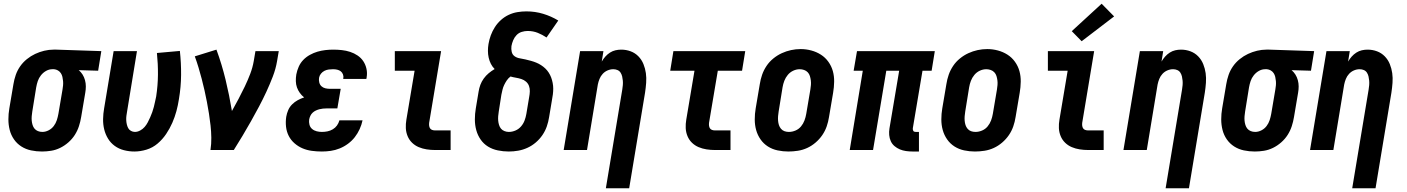

<svg xmlns="http://www.w3.org/2000/svg" viewBox="-20 -804 7540 1029"><path d="M205 8Q175 8 146.5 2Q118 -4 94.5 -19Q71 -34 55 -57Q39 -80 32 -107.5Q25 -135 25 -164.5Q25 -194 30 -223L52 -353Q56 -378 64.5 -402.5Q73 -427 88 -448.5Q103 -470 124 -487Q145 -504 168.5 -515Q192 -526 217 -532Q242 -538 267 -538Q271 -538 275 -538Q279 -538 283 -538L523 -530L506 -425L402 -428Q414 -418 422.5 -404.5Q431 -391 435.5 -374.5Q440 -358 440 -341Q440 -324 437 -307L415 -177Q411 -152 403 -127.5Q395 -103 381 -81Q367 -59 346.5 -41Q326 -23 302.5 -11.5Q279 0 254 4Q229 8 205 8ZM207 -97Q224 -97 240.5 -105.5Q257 -114 268 -128.5Q279 -143 284.5 -160Q290 -177 293 -194L315 -324Q317 -335 318 -346.5Q319 -358 318 -369.5Q317 -381 314.5 -392Q312 -403 306 -412Q300 -421 290.5 -426.5Q281 -432 270 -433H265Q264 -433 262.5 -433Q261 -433 260 -433Q243 -433 227 -424Q211 -415 199.5 -400.5Q188 -386 182.5 -369.5Q177 -353 174 -336L153 -206Q151 -194 150 -181.5Q149 -169 150 -157.5Q151 -146 154.5 -134.5Q158 -123 165 -114.5Q172 -106 183 -101.5Q194 -97 207 -97Z M700 8Q672 8 644.5 1Q617 -6 595 -22Q573 -38 559 -61Q545 -84 538.5 -110.5Q532 -137 532.5 -166Q533 -195 538 -223L589 -530H714L661 -206Q659 -195 657.5 -183.5Q656 -172 656.5 -160.5Q657 -149 659.5 -138Q662 -127 667 -117.5Q672 -108 682 -102.5Q692 -97 703 -97Q717 -97 731 -104.5Q745 -112 755 -123.5Q765 -135 772 -148.5Q779 -162 785 -175.5Q791 -189 796 -203Q801 -217 804.5 -231Q808 -245 811 -259Q814 -273 817 -287Q826 -346 826.5 -404Q827 -462 821 -520L944 -531Q951 -467 950.5 -402.5Q950 -338 939 -273Q934 -240 925.5 -208.5Q917 -177 903.5 -146Q890 -115 870.5 -86Q851 -57 824.5 -34.5Q798 -12 765 -2Q732 8 700 8Z M1108 0Q1113 -33 1112.5 -66Q1112 -99 1108.5 -131Q1105 -163 1100 -194.5Q1095 -226 1089 -257.5Q1083 -289 1076 -320Q1069 -351 1061 -381.5Q1053 -412 1044 -442Q1035 -472 1024 -502L1140 -538Q1169 -459 1189 -376.5Q1209 -294 1223 -209Q1241 -241 1258.5 -274Q1276 -307 1292 -340.5Q1308 -374 1321 -408Q1334 -442 1340 -477L1349 -530H1474L1465 -477Q1458 -435 1442 -393.5Q1426 -352 1407.5 -312Q1389 -272 1368 -232.5Q1347 -193 1325 -154Q1303 -115 1280 -76.5Q1257 -38 1233 0Z M1705 8Q1678 8 1651.5 4.5Q1625 1 1601.5 -9Q1578 -19 1558.5 -36Q1539 -53 1527.5 -75.5Q1516 -98 1513 -124.5Q1510 -151 1514 -178Q1517 -196 1524.5 -213.5Q1532 -231 1545.5 -244.5Q1559 -258 1575.5 -267Q1592 -276 1610 -282Q1597 -292 1587 -306Q1577 -320 1571.5 -335.5Q1566 -351 1565.5 -369Q1565 -387 1568 -405Q1572 -426 1581 -446.5Q1590 -467 1605.5 -483Q1621 -499 1641 -510Q1661 -521 1681.5 -527Q1702 -533 1723.5 -535.5Q1745 -538 1765 -538Q1789 -538 1812 -535.5Q1835 -533 1856.5 -526Q1878 -519 1896.5 -506.5Q1915 -494 1927 -476Q1939 -458 1944 -435.5Q1949 -413 1945 -390Q1945 -387 1944.5 -385Q1944 -383 1943 -381H1819Q1819 -382 1819.5 -382.5Q1820 -383 1820 -384Q1822 -395 1818 -405.5Q1814 -416 1806 -422Q1798 -428 1787.5 -430.5Q1777 -433 1765 -433Q1754 -433 1742 -431.5Q1730 -430 1719 -424.5Q1708 -419 1700 -409Q1692 -399 1690 -387Q1688 -375 1691 -362.5Q1694 -350 1702.5 -342Q1711 -334 1723 -331Q1735 -328 1748 -328H1806L1788 -223H1731Q1721 -223 1711 -222Q1701 -221 1691.5 -218.5Q1682 -216 1672.5 -211.5Q1663 -207 1655.5 -200Q1648 -193 1643.5 -183.5Q1639 -174 1637 -164Q1635 -150 1638.5 -136Q1642 -122 1652.5 -113Q1663 -104 1677 -100.5Q1691 -97 1705 -97Q1720 -97 1735 -100Q1750 -103 1763.5 -111Q1777 -119 1786 -131.5Q1795 -144 1799 -159H1923Q1918 -135 1907.5 -112Q1897 -89 1881.5 -69Q1866 -49 1845 -33.5Q1824 -18 1800.5 -8.5Q1777 1 1753 4.5Q1729 8 1705 8Z M2312 0Q2289 0 2266.5 -3.5Q2244 -7 2224 -15.5Q2204 -24 2188.5 -39Q2173 -54 2164.5 -74.5Q2156 -95 2155 -117.5Q2154 -140 2158 -163L2202 -425H2096V-530H2344L2280 -146Q2279 -138 2280 -130Q2281 -122 2285 -116Q2289 -110 2296.5 -107.5Q2304 -105 2312 -105H2395V0Z M2707 8Q2677 8 2648 2Q2619 -4 2595.5 -18.5Q2572 -33 2556 -56Q2540 -79 2532.5 -106.5Q2525 -134 2525 -164Q2525 -194 2530 -223L2545 -313Q2548 -332 2554.5 -349.5Q2561 -367 2572.5 -383Q2584 -399 2599 -411.5Q2614 -424 2631 -434Q2619 -446 2611 -461.5Q2603 -477 2599 -495Q2595 -513 2595 -531.5Q2595 -550 2598 -568Q2602 -592 2610.5 -615Q2619 -638 2632.5 -659Q2646 -680 2665 -697Q2684 -714 2706.5 -724.5Q2729 -735 2753 -739Q2777 -743 2801 -743Q2848 -743 2891 -730Q2934 -717 2972 -694L2909 -603Q2887 -618 2862 -628Q2837 -638 2808 -638Q2792 -638 2776 -633Q2760 -628 2748.5 -616Q2737 -604 2730.5 -588.5Q2724 -573 2721 -557Q2719 -541 2722.5 -526Q2726 -511 2738 -502.5Q2750 -494 2765.5 -491.5Q2781 -489 2796 -485.5Q2811 -482 2825.5 -478Q2840 -474 2853.5 -468.5Q2867 -463 2879.5 -455Q2892 -447 2902.5 -437Q2913 -427 2921 -414.5Q2929 -402 2934 -388.5Q2939 -375 2942 -359.5Q2945 -344 2945 -329Q2945 -314 2943 -298Q2941 -282 2938 -267L2923 -177Q2919 -151 2910.5 -126.5Q2902 -102 2887 -80Q2872 -58 2851.5 -40.5Q2831 -23 2807 -12Q2783 -1 2757.5 3.5Q2732 8 2707 8ZM2707 -97Q2725 -97 2742.5 -104.5Q2760 -112 2772.5 -126.5Q2785 -141 2791.5 -158.5Q2798 -176 2801 -194L2816 -284Q2819 -299 2819.5 -314.5Q2820 -330 2815 -343.5Q2810 -357 2799 -366.5Q2788 -376 2774 -380.5Q2760 -385 2745 -387.5Q2730 -390 2716 -394Q2704 -385 2696 -373Q2688 -361 2682 -348.5Q2676 -336 2673 -323Q2670 -310 2667 -296L2653 -206Q2651 -194 2650 -181.5Q2649 -169 2650 -157.5Q2651 -146 2654.5 -134.5Q2658 -123 2665 -114.5Q2672 -106 2683.5 -101.5Q2695 -97 2707 -97Z M3227 205 3315 -324Q3317 -336 3318 -348Q3319 -360 3318 -371.5Q3317 -383 3314.5 -394Q3312 -405 3306 -414.5Q3300 -424 3289.5 -428.5Q3279 -433 3267 -433Q3251 -433 3236 -426.5Q3221 -420 3210 -408Q3199 -396 3193 -381Q3187 -366 3184 -351L3126 0H3001L3089 -530H3214L3205 -474Q3213 -488 3224 -500.5Q3235 -513 3249 -522Q3263 -531 3278.5 -534.5Q3294 -538 3309 -538Q3336 -538 3360 -529Q3384 -520 3401.5 -502Q3419 -484 3428.5 -460.5Q3438 -437 3441.5 -412Q3445 -387 3443 -360Q3441 -333 3437 -307L3352 205Z M3812 0Q3789 0 3766.5 -3.5Q3744 -7 3724 -15.5Q3704 -24 3688.5 -39Q3673 -54 3664.5 -74.5Q3656 -95 3655 -117.5Q3654 -140 3658 -163L3702 -425H3572L3589 -530H3974L3957 -425H3827L3780 -146Q3779 -138 3780 -130Q3781 -122 3785 -116Q3789 -110 3796.5 -107.5Q3804 -105 3812 -105H3895V0Z M4205 8Q4176 8 4147.5 2Q4119 -4 4095.5 -19Q4072 -34 4056 -57Q4040 -80 4032.5 -107Q4025 -134 4025 -164Q4025 -194 4030 -223L4052 -353Q4056 -379 4064.5 -403.5Q4073 -428 4088 -450.5Q4103 -473 4124.5 -490.5Q4146 -508 4170 -519Q4194 -530 4219.5 -535.5Q4245 -541 4271 -541Q4300 -541 4328 -533.5Q4356 -526 4379.5 -511Q4403 -496 4419.5 -473Q4436 -450 4443.5 -423Q4451 -396 4450.5 -366Q4450 -336 4445 -307L4423 -177Q4419 -151 4410.5 -126.5Q4402 -102 4387 -80Q4372 -58 4351 -40Q4330 -22 4306 -11Q4282 0 4256 4Q4230 8 4205 8ZM4208 -97Q4226 -97 4243.5 -104.5Q4261 -112 4273 -126.5Q4285 -141 4291.5 -158.5Q4298 -176 4301 -194L4323 -324Q4325 -336 4326 -348.5Q4327 -361 4325.5 -373Q4324 -385 4320.5 -396.5Q4317 -408 4309 -416.5Q4301 -425 4289.5 -429Q4278 -433 4266 -433Q4248 -433 4231 -425Q4214 -417 4202 -402.5Q4190 -388 4183.5 -371Q4177 -354 4174 -336L4153 -206Q4151 -194 4150 -181.5Q4149 -169 4150 -157Q4151 -145 4154.5 -134Q4158 -123 4165.5 -114Q4173 -105 4184 -101Q4195 -97 4208 -97Z M4871 8Q4853 8 4835.5 5.5Q4818 3 4802.5 -3.5Q4787 -10 4774 -21Q4761 -32 4754 -47.5Q4747 -63 4745.5 -80.5Q4744 -98 4747 -116L4799 -425H4730L4659 0H4534L4604 -425H4555L4573 -530H4990L4973 -425H4924L4872 -116Q4872 -112 4872.5 -108.5Q4873 -105 4875 -102Q4877 -99 4881 -98Q4885 -97 4888 -97H4905V8Z M5205 8Q5176 8 5147.5 2Q5119 -4 5095.5 -19Q5072 -34 5056 -57Q5040 -80 5032.5 -107Q5025 -134 5025 -164Q5025 -194 5030 -223L5052 -353Q5056 -379 5064.5 -403.5Q5073 -428 5088 -450.5Q5103 -473 5124.5 -490.5Q5146 -508 5170 -519Q5194 -530 5219.5 -535.5Q5245 -541 5271 -541Q5300 -541 5328 -533.5Q5356 -526 5379.5 -511Q5403 -496 5419.5 -473Q5436 -450 5443.5 -423Q5451 -396 5450.5 -366Q5450 -336 5445 -307L5423 -177Q5419 -151 5410.5 -126.5Q5402 -102 5387 -80Q5372 -58 5351 -40Q5330 -22 5306 -11Q5282 0 5256 4Q5230 8 5205 8ZM5208 -97Q5226 -97 5243.5 -104.5Q5261 -112 5273 -126.5Q5285 -141 5291.5 -158.5Q5298 -176 5301 -194L5323 -324Q5325 -336 5326 -348.5Q5327 -361 5325.5 -373Q5324 -385 5320.5 -396.5Q5317 -408 5309 -416.5Q5301 -425 5289.5 -429Q5278 -433 5266 -433Q5248 -433 5231 -425Q5214 -417 5202 -402.5Q5190 -388 5183.5 -371Q5177 -354 5174 -336L5153 -206Q5151 -194 5150 -181.5Q5149 -169 5150 -157Q5151 -145 5154.5 -134Q5158 -123 5165.5 -114Q5173 -105 5184 -101Q5195 -97 5208 -97Z M5812 0Q5789 0 5766.5 -3.5Q5744 -7 5724 -15.5Q5704 -24 5688.5 -39Q5673 -54 5664.5 -74.5Q5656 -95 5655 -117.5Q5654 -140 5658 -163L5702 -425H5596V-530H5844L5780 -146Q5779 -138 5780 -130Q5781 -122 5785 -116Q5789 -110 5796.5 -107.5Q5804 -105 5812 -105H5895V0ZM5777 -583 5724 -637 5884 -784 5951 -716Z M6227 205 6315 -324Q6317 -336 6318 -348Q6319 -360 6318 -371.5Q6317 -383 6314.5 -394Q6312 -405 6306 -414.5Q6300 -424 6289.5 -428.5Q6279 -433 6267 -433Q6251 -433 6236 -426.5Q6221 -420 6210 -408Q6199 -396 6193 -381Q6187 -366 6184 -351L6126 0H6001L6089 -530H6214L6205 -474Q6213 -488 6224 -500.5Q6235 -513 6249 -522Q6263 -531 6278.5 -534.5Q6294 -538 6309 -538Q6336 -538 6360 -529Q6384 -520 6401.5 -502Q6419 -484 6428.5 -460.5Q6438 -437 6441.5 -412Q6445 -387 6443 -360Q6441 -333 6437 -307L6352 205Z M6705 8Q6675 8 6646.5 2Q6618 -4 6594.5 -19Q6571 -34 6555 -57Q6539 -80 6532 -107.5Q6525 -135 6525 -164.5Q6525 -194 6530 -223L6552 -353Q6556 -378 6564.5 -402.5Q6573 -427 6588 -448.5Q6603 -470 6624 -487Q6645 -504 6668.5 -515Q6692 -526 6717 -532Q6742 -538 6767 -538Q6771 -538 6775 -538Q6779 -538 6783 -538L7023 -530L7006 -425L6902 -428Q6914 -418 6922.5 -404.5Q6931 -391 6935.5 -374.5Q6940 -358 6940 -341Q6940 -324 6937 -307L6915 -177Q6911 -152 6903 -127.5Q6895 -103 6881 -81Q6867 -59 6846.5 -41Q6826 -23 6802.5 -11.5Q6779 0 6754 4Q6729 8 6705 8ZM6707 -97Q6724 -97 6740.5 -105.5Q6757 -114 6768 -128.5Q6779 -143 6784.5 -160Q6790 -177 6793 -194L6815 -324Q6817 -335 6818 -346.5Q6819 -358 6818 -369.5Q6817 -381 6814.5 -392Q6812 -403 6806 -412Q6800 -421 6790.5 -426.5Q6781 -432 6770 -433H6765Q6764 -433 6762.5 -433Q6761 -433 6760 -433Q6743 -433 6727 -424Q6711 -415 6699.5 -400.5Q6688 -386 6682.5 -369.5Q6677 -353 6674 -336L6653 -206Q6651 -194 6650 -181.5Q6649 -169 6650 -157.5Q6651 -146 6654.5 -134.5Q6658 -123 6665 -114.5Q6672 -106 6683 -101.5Q6694 -97 6707 -97Z M7227 205 7315 -324Q7317 -336 7318 -348Q7319 -360 7318 -371.5Q7317 -383 7314.5 -394Q7312 -405 7306 -414.5Q7300 -424 7289.5 -428.5Q7279 -433 7267 -433Q7251 -433 7236 -426.5Q7221 -420 7210 -408Q7199 -396 7193 -381Q7187 -366 7184 -351L7126 0H7001L7089 -530H7214L7205 -474Q7213 -488 7224 -500.5Q7235 -513 7249 -522Q7263 -531 7278.5 -534.5Q7294 -538 7309 -538Q7336 -538 7360 -529Q7384 -520 7401.5 -502Q7419 -484 7428.5 -460.5Q7438 -437 7441.5 -412Q7445 -387 7443 -360Q7441 -333 7437 -307L7352 205Z"/></svg>

Font: Iosevka Curly XBdObl
Style: Regular
Weight: 800
Italic angle: -9°
Monospace: yes
Designer: Belleve Invis
Foundry: Belleve Invis
Version: Version 11.1.0; ttfautohint (v1.8.3)